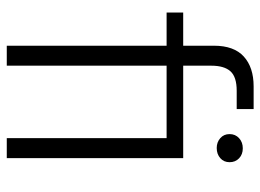

<svg xmlns="http://www.w3.org/2000/svg" viewBox="-121 -648 769 567"><g transform="rotate(90 263.5 -364.5)"><path d="M115 0V-472H17V-521H115V-612Q115 -671 147 -700Q179 -729 235 -729H302V-679H248Q207 -679 190.5 -660.5Q174 -642 174 -604V-521H447V0H388V-472H174V0ZM417 -620Q400 -620 388 -630.5Q376 -641 376 -658Q376 -675 388 -686Q400 -697 418 -697Q436 -697 447.5 -686Q459 -675 459 -658Q459 -641 447 -630.5Q435 -620 417 -620Z"/></g></svg>

Font: Mona Sans Light
Style: Regular
Weight: 300
Designer: Deni Anggara
Foundry: GitHub
Version: Version 2.000